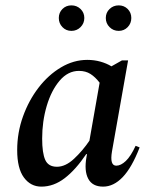

<svg xmlns="http://www.w3.org/2000/svg" viewBox="-20 -685 557 715"><path d="M134 10Q94 10 69 -24Q44 -58 44 -126Q44 -191 65.5 -251Q87 -311 123.5 -358.5Q160 -406 207 -434Q254 -462 305 -462Q331 -462 354 -455.5Q377 -449 395 -438L434 -460H457L397 -121Q388 -68 413 -68Q430 -68 448.5 -85.5Q467 -103 485 -142L500 -136Q471 -61 437 -25.5Q403 10 364 10Q324 10 308.5 -19.5Q293 -49 302 -100L304 -111H301Q262 -53 221 -21.5Q180 10 134 10ZM137 -169Q137 -115 148.5 -89.5Q160 -64 192 -64Q224 -64 256 -94Q288 -124 313 -161L351 -377Q335 -398 317 -409.5Q299 -421 274 -421Q233 -421 202 -384.5Q171 -348 154 -290.5Q137 -233 137 -169ZM246 -570Q226 -570 212.5 -584Q199 -598 199 -618Q199 -638 212.5 -651.5Q226 -665 246 -665Q266 -665 280 -651.5Q294 -638 294 -618Q294 -598 280 -584Q266 -570 246 -570ZM422 -570Q402 -570 388 -584Q374 -598 374 -618Q374 -638 388 -651.5Q402 -665 422 -665Q442 -665 455.5 -651.5Q469 -638 469 -618Q469 -598 455.5 -584Q442 -570 422 -570Z"/></svg>

Font: Spectral Medium
Style: Italic
Weight: 500
Italic angle: -10°
Designer: Jean-Baptiste Levee
Foundry: Production Type
Version: Version 2.001